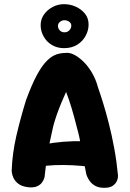

<svg xmlns="http://www.w3.org/2000/svg" viewBox="-20 -897 622 921"><path d="M114 1Q84 -3 68 -15.5Q52 -28 45 -43Q38 -58 37 -68.5Q36 -79 36 -79Q39 -161 58.5 -245.5Q78 -330 105 -417Q133 -493 157.5 -538Q182 -583 205 -605.5Q228 -628 249.5 -635.5Q271 -643 294 -643Q311 -646 332.5 -636Q354 -626 377 -604.5Q400 -583 419.5 -551Q439 -519 450 -478Q460 -450 474 -405Q488 -360 502.5 -303Q517 -246 528.5 -183Q540 -120 546 -55Q546 -55 545.5 -46Q545 -37 539 -25.5Q533 -14 519.5 -5Q506 4 480 4Q454 4 437 -5.5Q420 -15 410.5 -28.5Q401 -42 397.5 -51.5Q394 -61 394 -61Q380 -132 370.5 -187.5Q361 -243 350 -281Q336 -337 323.5 -378.5Q311 -420 297 -456Q287 -434 275 -405.5Q263 -377 252.5 -347Q242 -317 235 -290Q226 -248 219.5 -219Q213 -190 209 -165.5Q205 -141 201.5 -114Q198 -87 194 -49Q194 -49 191.5 -40.5Q189 -32 181 -21Q173 -10 157 -3Q141 4 114 1ZM133 -89 146 -195Q193 -206 237.5 -212Q282 -218 329.5 -219.5Q377 -221 430 -216L444 -92Q409 -98 368 -101.5Q327 -105 284.5 -105.5Q242 -106 203 -102Q164 -98 133 -89ZM287 -666Q254 -666 228.5 -681.5Q203 -697 189 -722.5Q175 -748 175 -776Q175 -805 191 -827.5Q207 -850 232.5 -863.5Q258 -877 287 -877Q317 -877 343.5 -865Q370 -853 387.5 -831.5Q405 -810 405 -779Q405 -752 391 -725.5Q377 -699 350.5 -682.5Q324 -666 287 -666ZM289 -742Q304 -742 313 -752Q322 -762 322 -774Q322 -786 311.5 -793Q301 -800 289 -800Q277 -800 267.5 -792Q258 -784 258 -773Q258 -761 266.5 -751.5Q275 -742 289 -742Z"/></svg>

Font: Sour Gummy Black
Style: Bold
Weight: 700
Version: Version 1.000